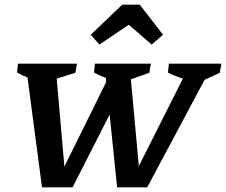

<svg xmlns="http://www.w3.org/2000/svg" viewBox="-20 -803 969 823"><path d="M160 0 98 -471Q74 -480 53 -492L57 -530H310L303 -491L223 -466L256 -89L435 -451L434 -469Q408 -478 383 -492L387 -530H627L620 -491L541 -463L575 -91L764 -466Q732 -476 700 -492L704 -530H929L922 -491L857 -461L611 0H482L450 -312L291 0ZM579 -783 679 -654 630 -612 532 -697 406 -612 369 -654 504 -783Z"/></svg>

Font: Piazzolla SC SemiBold
Style: Italic
Weight: 600
Italic angle: -11.3°
Designer: Juan Pablo del Peral
Foundry: Huerta Tipografica
Version: Version 1.330